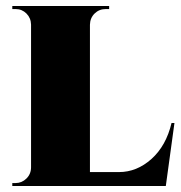

<svg xmlns="http://www.w3.org/2000/svg" viewBox="-20 -620 602 640"><path d="M561.5 -210 532.7 0H530.8H21V-9.8H31.7Q52.7 -9.8 68.1 -24.9Q83.5 -40 83.5 -62.5V-538.1Q83 -560.1 68.1 -575Q53.2 -589.8 32.2 -589.8H21V-600.1H343.8V-589.8H332.5Q310.5 -589.8 295.4 -575Q280.3 -560.1 279.8 -537.6V-46.4H376.5Q436 -46.4 484.9 -90.1Q533.7 -133.8 551.8 -210Z"/></svg>

Font: Cinzel Black
Style: Regular
Weight: 900
Designer: Natanael Gama
Version: Version 1.001;PS 001.001;hotconv 1.0.56;makeotf.lib2.0.21325